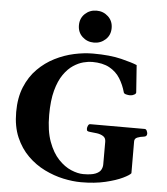

<svg xmlns="http://www.w3.org/2000/svg" viewBox="-62 -1003 931 1073"><g transform="rotate(5 403.5 -466.5)"><path d="M432.6 14.6Q386.2 14.6 332.8 3.2Q279.3 -8.3 227.1 -33.9Q174.8 -59.6 132.1 -101.6Q89.4 -143.6 63.5 -203.6Q37.6 -263.7 37.6 -344.7Q37.6 -425.3 62.5 -485.6Q87.4 -545.9 129.6 -588.4Q171.9 -630.9 224.1 -657.2Q276.4 -683.6 331.8 -695.6Q387.2 -707.5 437.5 -707.5Q532.7 -707.5 596.4 -691.7Q660.2 -675.8 685.5 -664.6L696.3 -513.2Q697.3 -504.9 686.3 -499.3Q675.3 -493.7 668.9 -493.7Q667.5 -493.7 666 -493.4Q664.6 -493.2 662.1 -493.2Q652.8 -493.2 640.6 -496.3Q628.4 -499.5 627 -507.3Q615.7 -548.3 594 -583.3Q572.3 -618.2 534.2 -639.4Q496.1 -660.6 436.5 -660.6Q415.5 -660.6 387.7 -653.6Q359.9 -646.5 331.1 -627.4Q302.2 -608.4 277.6 -573Q252.9 -537.6 237.8 -481.7Q222.7 -425.8 222.7 -344.7Q222.7 -255.4 244.9 -195.1Q267.1 -134.8 301.3 -98.9Q335.4 -63 372.8 -47.4Q410.2 -31.7 440.9 -31.7Q486.3 -31.7 509.3 -41Q532.2 -50.3 540 -64.9Q547.9 -79.6 547.9 -94.7V-222.7Q547.9 -243.7 533 -253.2Q518.1 -262.7 497.1 -265.6Q476.1 -268.6 457 -270Q446.8 -271 443.1 -274.2Q439.5 -277.3 439.5 -288.1Q439.5 -293.5 443.6 -303.2Q447.8 -313 456.1 -313H761.2Q769.5 -313 773.7 -303.2Q777.8 -293.5 777.8 -288.1Q777.8 -272 761.7 -270Q740.2 -267.6 724.4 -261.2Q708.5 -254.9 708.5 -238.8L709 -60.1Q701.7 -49.3 665 -31.5Q628.4 -13.7 568.8 0.5Q509.3 14.6 432.6 14.6ZM436.5 -769Q398.4 -769 371.6 -793.9Q344.7 -818.8 344.7 -858.4Q344.7 -897.9 371.6 -923.1Q398.4 -948.2 436.5 -948.2Q474.1 -948.2 501.2 -923.1Q528.3 -897.9 528.3 -858.4Q528.3 -818.8 501.2 -793.9Q474.1 -769 436.5 -769Z"/></g></svg>

Font: Gelasio
Style: Regular
Weight: 400
Designer: Eben Sorkin
Foundry: Eben Sorkin
Version: Version 1.008